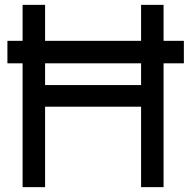

<svg xmlns="http://www.w3.org/2000/svg" viewBox="-20 -770 787 790"><path d="M736.5 -509.5H653V0H560.5V-331H165.5V0H73V-509.5H10.5V-602H73V-750H165.5V-602H560.5V-750H653V-602H736.5ZM560.5 -509.5H165.5V-420H560.5Z"/></svg>

Font: Russisch Sans Medium
Style: Regular
Weight: 500
Width: 4
Designer: Michael Sharanda (font) & Cristiano Sobral (main changes)
Foundry: Michael Sharanda
Version: Version 2.00;September 8, 2020;FontCreator 13.0.0.2681 64-bi